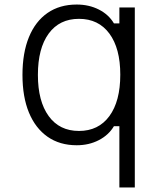

<svg xmlns="http://www.w3.org/2000/svg" viewBox="-20 -626 740 846"><path d="M506 200V-70H482Q459 -31 415.5 -8.5Q372 14 318 14Q243 14 189.5 -23.5Q136 -61 107.5 -130Q79 -199 79 -296Q79 -393 107.5 -462.5Q136 -532 189.5 -569Q243 -606 318 -606Q372 -606 415.5 -584Q459 -562 482 -523H506V-593H574V200ZM328 -49Q414 -49 462 -114.5Q510 -180 510 -297Q510 -413 462 -478Q414 -543 328 -543Q242 -543 194.5 -478Q147 -413 147 -296Q147 -180 194.5 -114.5Q242 -49 328 -49Z"/></svg>

Font: Martian Mono SemiExpanded ExtraLight
Style: Regular
Weight: 250
Monospace: yes
Version: Version 0.930